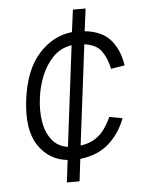

<svg xmlns="http://www.w3.org/2000/svg" viewBox="-51 -641 585 783"><g transform="rotate(-5 241.0 -250.0)"><path d="M277 -600H329L317 -508Q387 -501 422.5 -460Q458 -419 467 -355L411 -346Q403 -386 382.5 -417Q362 -448 311 -455L260 -45Q297 -50 321.5 -66.5Q346 -83 361 -105.5Q376 -128 387 -151L440 -141Q417 -80 371.5 -39.5Q326 1 254 9L243 100H191L202 9Q126 1 83 -63.5Q40 -128 55 -249Q70 -371 128.5 -436Q187 -501 265 -509ZM111 -249Q105 -202 111.5 -158Q118 -114 141.5 -82.5Q165 -51 208 -44L259 -456Q214 -449 183 -417.5Q152 -386 134 -341Q116 -296 111 -249Z"/></g></svg>

Font: Haskoy Light
Style: Italic
Weight: 300
Designer: Ertekin Erdin
Foundry: Ertekin Erdin
Version: Version 2.000; ttfautohint (v1.8.4.7-5d5b)